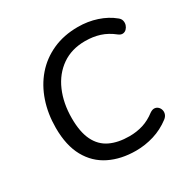

<svg xmlns="http://www.w3.org/2000/svg" viewBox="-163 -862 1001 1018"><g transform="rotate(-30 337.5 -352.5)"><path d="M385 9Q294 9 224 -25.5Q154 -60 115 -130.5Q76 -201 76 -308Q76 -394 101 -468Q126 -542 173.5 -597Q221 -652 289.5 -683Q358 -714 444 -714Q505 -714 559.5 -696Q614 -678 654 -645Q667 -635 670 -621.5Q673 -608 669 -595.5Q665 -583 656 -574Q647 -565 634.5 -564Q622 -563 609 -573Q570 -604 529 -617Q488 -630 440 -630Q357 -630 297.5 -588.5Q238 -547 206.5 -474.5Q175 -402 175 -310Q175 -226 200.5 -174Q226 -122 275 -98.5Q324 -75 393 -75Q437 -75 476 -87Q515 -99 553 -128Q568 -138 580.5 -137Q593 -136 602 -127.5Q611 -119 614 -106.5Q617 -94 612.5 -81.5Q608 -69 595 -59Q549 -24 495 -7.5Q441 9 385 9Z"/></g></svg>

Font: Nunito ExtraLight Medium
Style: Italic
Weight: 500
Italic angle: -9°
Version: Version 3.602